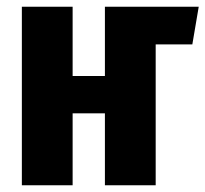

<svg xmlns="http://www.w3.org/2000/svg" viewBox="-20 -551 611 571"><path d="M571 -531 552 -419H443V0H292V-214H196V0H45V-531H196V-325H292V-531Z"/></svg>

Font: Fira Sans Extra Condensed
Style: Bold
Weight: 700
Width: 1
Designer: Carrois Corporate & Edenspiekermann AG
Foundry: Carrois Corporate GbR & Edenspiekermann AG
Version: Version 4.203